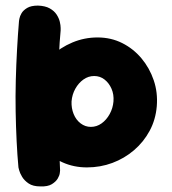

<svg xmlns="http://www.w3.org/2000/svg" viewBox="-20 -670 617 687"><path d="M291 -71Q244 -71 204 -89Q164 -107 135 -139Q106 -171 91.5 -213Q77 -255 81 -303Q85 -351 106 -393.5Q127 -436 161.5 -468Q196 -500 239 -518Q282 -536 329 -536Q377 -536 417 -516Q457 -496 486 -461.5Q515 -427 530 -383Q545 -339 541 -290Q537 -242 515.5 -202Q494 -162 459.5 -132.5Q425 -103 382 -87Q339 -71 291 -71ZM124 -3Q98 -3 82.5 -13.5Q67 -24 59 -37.5Q51 -51 48.5 -61Q46 -71 46 -71Q42 -114 39.5 -165Q37 -216 36 -271Q35 -326 36.5 -382.5Q38 -439 41 -493Q44 -547 48 -595Q48 -595 49.5 -603.5Q51 -612 57 -622.5Q63 -633 77 -641.5Q91 -650 116 -650Q142 -649 158 -640Q174 -631 182.5 -618Q191 -605 194 -592Q197 -579 197 -570Q197 -561 197 -561Q193 -520 191 -472Q189 -424 188.5 -371.5Q188 -319 188.5 -265Q189 -211 191 -158.5Q193 -106 195 -60Q195 -60 194 -51Q193 -42 186.5 -31Q180 -20 165.5 -11Q151 -2 124 -3ZM305 -216Q326 -216 343.5 -228.5Q361 -241 372.5 -262Q384 -283 386 -307Q388 -332 379 -352.5Q370 -373 354 -385.5Q338 -398 317 -398Q296 -398 278.5 -385.5Q261 -373 249.5 -352.5Q238 -332 236 -307Q235 -283 243.5 -262Q252 -241 268.5 -228.5Q285 -216 305 -216Z"/></svg>

Font: Sour Gummy
Style: Bold
Weight: 700
Designer: Stefie Justprince
Foundry: Eifetstype
Version: Version 1.000